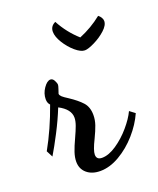

<svg xmlns="http://www.w3.org/2000/svg" viewBox="-126 -709 668 812"><g transform="rotate(-20 208.5 -303.0)"><path d="M102 -46Q102 -65 109.5 -87.5Q117 -110 132 -142Q145 -170 152 -189.5Q159 -209 159 -224Q159 -262 109 -288Q89 -238 62.5 -187Q36 -136 15 -101L0 -130Q46 -212 81 -311Q71 -321 71 -338Q71 -364 87 -387Q103 -410 118 -410Q128 -410 134.5 -398Q141 -386 141 -378Q141 -374 136.5 -360.5Q132 -347 130 -341Q131 -334 138 -327.5Q145 -321 164 -309Q199 -286 218.5 -264.5Q238 -243 238 -207Q238 -185 230.5 -163Q223 -141 208 -110Q186 -66 186 -47Q186 -24 211 -24Q241 -24 276.5 -48Q312 -72 341.5 -106.5Q371 -141 385 -171L409 -153Q389 -108 353 -67Q317 -26 272.5 0Q228 26 185 26Q148 26 125 6.5Q102 -13 102 -46ZM197 -596Q197 -621 221 -632Q251 -576 298 -534Q354 -557 400 -594Q407 -589 412 -581Q417 -573 417 -565Q417 -546 394.5 -525.5Q372 -505 342.5 -490.5Q313 -476 298 -476Q280 -476 256 -496.5Q232 -517 214.5 -545.5Q197 -574 197 -596Z"/></g></svg>

Font: Dancing Script
Style: Bold
Weight: 700
Designer: Pablo Impallari
Foundry: Pablo Impallari
Version: Version 2.000